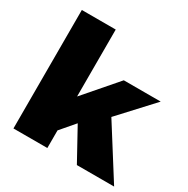

<svg xmlns="http://www.w3.org/2000/svg" viewBox="-160 -848 970 991"><g transform="rotate(30 324.5 -353.0)"><path d="M323 -189 251 -105V0H49V-706H251V-307L418 -500H638L457 -304L649 0H427Z"/></g></svg>

Font: Work Sans ExtraBold
Style: Regular
Weight: 800
Designer: Wei Huang
Foundry: Wei Huang
Version: Version 1.500